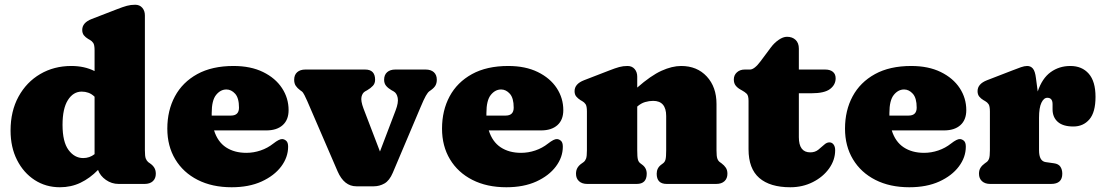

<svg xmlns="http://www.w3.org/2000/svg" viewBox="-20 -775 4646 809"><path d="M24.5 -225Q24.5 -306.5 58 -367.8Q91.5 -429 149.5 -463Q207.5 -497 280.5 -497Q336 -497 378.5 -475.5V-563Q378.5 -585.5 373 -593.8Q367.5 -602 358.5 -607L351.5 -611Q340.5 -617.5 333.5 -626.2Q326.5 -635 326.5 -649Q326.5 -679.5 366.5 -695L472.5 -736Q498 -746 514.5 -750.5Q531 -755 549.5 -755Q568.5 -755 579.5 -742.2Q590.5 -729.5 590.5 -710V-142Q590.5 -116.5 594.2 -107Q598 -97.5 604.5 -92L611.5 -87Q623.5 -79 630 -68.5Q636.5 -58 636.5 -43Q636.5 -23 624 -11.5Q611.5 0 589.5 0H479.5Q450.5 0 426.2 -17Q402 -34 393 -59Q359 -24 319.2 -5Q279.5 14 232.5 14Q173 14 126 -16.5Q79 -47 51.8 -100.8Q24.5 -154.5 24.5 -225ZM243.5 -249Q243.5 -177 268.8 -143Q294 -109 330.5 -109Q357.5 -109 378.5 -125.5V-367.5Q366 -379.5 352.5 -384.2Q339 -389 324.5 -389Q288.5 -389 266 -353.2Q243.5 -317.5 243.5 -249Z M1196 -311Q1196 -270 1171.2 -247.8Q1146.5 -225.5 1102 -225.5H882Q897 -177.5 932.2 -154.2Q967.5 -131 1018 -131Q1048.5 -131 1078 -141Q1107.5 -151 1131.5 -170Q1157 -190 1169.5 -189Q1178.5 -188.5 1186.2 -181.5Q1194 -174.5 1194 -157Q1194 -112.5 1164.8 -73.5Q1135.5 -34.5 1082.2 -10.2Q1029 14 956 14Q874 14 813 -17Q752 -48 718.5 -103.8Q685 -159.5 685 -233Q685 -309.5 717 -369Q749 -428.5 811.2 -462.8Q873.5 -497 964 -497Q1036.5 -497 1088.5 -471.5Q1140.5 -446 1168.2 -403.8Q1196 -361.5 1196 -311ZM872 -298.5Q872 -293 872 -288H953Q987 -288 987 -321.5Q987 -362 970.8 -380Q954.5 -398 934 -398Q909 -398 890.5 -375Q872 -352 872 -298.5Z M1555 10H1481.5Q1430 10 1402.5 -53L1274.5 -349.5Q1269.5 -361 1263.2 -373.5Q1257 -386 1251.5 -390L1244.5 -395Q1233 -403.5 1226.2 -413.5Q1219.5 -423.5 1219.5 -439Q1219.5 -459.5 1232.2 -470.8Q1245 -482 1266.5 -482H1518.5Q1560.5 -482 1560.5 -439Q1560.5 -423.5 1551.2 -413.5Q1542 -403.5 1527.5 -395L1518.5 -390Q1507 -383.5 1503.2 -366.8Q1499.5 -350 1511.5 -318L1581 -136.5L1647 -310Q1659.5 -342.5 1655.8 -362.5Q1652 -382.5 1638.5 -390L1629.5 -395Q1615 -403.5 1606.8 -413.5Q1598.5 -423.5 1598.5 -439Q1598.5 -459.5 1611.2 -470.8Q1624 -482 1645.5 -482H1773.5Q1795.5 -482 1808 -470.8Q1820.5 -459.5 1820.5 -439Q1820.5 -425.5 1815.2 -415.5Q1810 -405.5 1795.5 -395L1788.5 -390Q1782.5 -385.5 1774.2 -371.2Q1766 -357 1751 -321L1635 -47Q1621 -14 1600 -2Q1579 10 1555 10Z M2353.5 -311Q2353.5 -270 2328.8 -247.8Q2304 -225.5 2259.5 -225.5H2039.5Q2054.5 -177.5 2089.8 -154.2Q2125 -131 2175.5 -131Q2206 -131 2235.5 -141Q2265 -151 2289 -170Q2314.5 -190 2327 -189Q2336 -188.5 2343.8 -181.5Q2351.5 -174.5 2351.5 -157Q2351.5 -112.5 2322.2 -73.5Q2293 -34.5 2239.8 -10.2Q2186.5 14 2113.5 14Q2031.5 14 1970.5 -17Q1909.5 -48 1876 -103.8Q1842.5 -159.5 1842.5 -233Q1842.5 -309.5 1874.5 -369Q1906.5 -428.5 1968.8 -462.8Q2031 -497 2121.5 -497Q2194 -497 2246 -471.5Q2298 -446 2325.8 -403.8Q2353.5 -361.5 2353.5 -311ZM2029.5 -298.5Q2029.5 -293 2029.5 -288H2110.5Q2144.5 -288 2144.5 -321.5Q2144.5 -362 2128.2 -380Q2112 -398 2091.5 -398Q2066.5 -398 2048 -375Q2029.5 -352 2029.5 -298.5Z M2665 -452V-406Q2722.5 -456.5 2767.2 -476.8Q2812 -497 2850 -497Q2917 -497 2958 -452.8Q2999 -408.5 2999 -337V-142Q2999 -116.5 3002.5 -106.8Q3006 -97 3013 -92L3020 -87Q3032 -78 3038.5 -68Q3045 -58 3045 -43Q3045 -23 3032.5 -11.5Q3020 0 2998 0H2789Q2747 0 2747 -43Q2747 -67 2766 -81L2774 -87Q2781.5 -92.5 2784.2 -103Q2787 -113.5 2787 -142V-286Q2787 -350 2732 -350Q2715.5 -350 2698.2 -345Q2681 -340 2665 -326V-142Q2665 -113.5 2667.8 -103Q2670.5 -92.5 2678 -87L2686 -81Q2705 -67 2705 -43Q2705 0 2663 0H2454Q2432.5 0 2419.8 -11.5Q2407 -23 2407 -43Q2407 -58 2413.5 -68.5Q2420 -79 2432 -87L2439 -92Q2446 -97.5 2449.5 -107Q2453 -116.5 2453 -142V-305Q2453 -327.5 2447.5 -335.8Q2442 -344 2433 -349L2426 -353Q2415 -360 2408 -368.5Q2401 -377 2401 -391Q2401 -421.5 2441 -437L2547 -478Q2572.5 -488 2589 -492.5Q2605.5 -497 2624 -497Q2643 -497 2654 -484.2Q2665 -471.5 2665 -452Z M3106.5 -394 3099.5 -398Q3087 -405 3079.5 -414.8Q3072 -424.5 3072 -440Q3072 -458.5 3085 -470.2Q3098 -482 3118 -482H3140Q3158.5 -482 3184 -516L3228 -575Q3242 -594 3260.8 -607Q3279.5 -620 3296 -620Q3318.5 -620 3332.2 -607Q3346 -594 3346 -570V-482H3457Q3477.5 -482 3489.2 -472.5Q3501 -463 3501 -445Q3501 -418 3477.5 -400Q3454 -382 3399 -382H3346V-197Q3346 -133 3394 -133Q3414 -133 3427.8 -144Q3441.5 -155 3453 -165.5Q3464.5 -176 3476.5 -175Q3486 -174.5 3492.5 -165.8Q3499 -157 3499 -142Q3499 -101 3473.5 -65.2Q3448 -29.5 3405 -7.8Q3362 14 3310 14Q3224.5 14 3179.2 -25.2Q3134 -64.5 3134 -146V-350Q3134 -372.5 3126.2 -380Q3118.5 -387.5 3106.5 -394Z M4051.5 -311Q4051.5 -270 4026.8 -247.8Q4002 -225.5 3957.5 -225.5H3737.5Q3752.5 -177.5 3787.8 -154.2Q3823 -131 3873.5 -131Q3904 -131 3933.5 -141Q3963 -151 3987 -170Q4012.5 -190 4025 -189Q4034 -188.5 4041.8 -181.5Q4049.5 -174.5 4049.5 -157Q4049.5 -112.5 4020.2 -73.5Q3991 -34.5 3937.8 -10.2Q3884.5 14 3811.5 14Q3729.5 14 3668.5 -17Q3607.5 -48 3574 -103.8Q3540.5 -159.5 3540.5 -233Q3540.5 -309.5 3572.5 -369Q3604.5 -428.5 3666.8 -462.8Q3729 -497 3819.5 -497Q3892 -497 3944 -471.5Q3996 -446 4023.8 -403.8Q4051.5 -361.5 4051.5 -311ZM3727.5 -298.5Q3727.5 -293 3727.5 -288H3808.5Q3842.5 -288 3842.5 -321.5Q3842.5 -362 3826.2 -380Q3810 -398 3789.5 -398Q3764.5 -398 3746 -375Q3727.5 -352 3727.5 -298.5Z M4345 -446 4352.5 -389.5Q4371 -445 4407 -471Q4443 -497 4490 -497Q4539 -497 4567.5 -464.5Q4596 -432 4596 -367Q4596 -302 4570.2 -272Q4544.5 -242 4502.5 -242Q4459 -242 4437 -261.5Q4415 -281 4415 -314.5V-336Q4415 -363 4393 -363Q4378 -363 4368 -342Q4358 -321 4358 -279V-142Q4358 -96 4386 -92L4421 -87Q4440 -84.5 4448 -72.5Q4456 -60.5 4456 -43Q4456 0 4409 0H4152Q4130.5 0 4117.8 -11.5Q4105 -23 4105 -43Q4105 -58 4111.5 -68.2Q4118 -78.5 4130 -87L4137 -92Q4144 -97 4147.5 -106.8Q4151 -116.5 4151 -142V-305Q4151 -327.5 4145.5 -335.8Q4140 -344 4131 -349L4124 -353Q4113 -359.5 4106 -368.2Q4099 -377 4099 -391Q4099 -421.5 4139 -437L4245 -478Q4267 -486.5 4281.8 -491.8Q4296.5 -497 4308 -497Q4323 -497 4332.2 -486Q4341.5 -475 4345 -446Z"/></svg>

Font: Fraunces 9pt S100 Black
Style: Regular
Weight: 900
Version: Version 1.000; ttfautohint (v1.8.3)